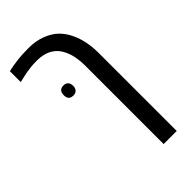

<svg xmlns="http://www.w3.org/2000/svg" viewBox="-266 -717 1034 1034"><g transform="rotate(-45 251.5 -200.0)"><path d="M325.7 240.2V-352.5Q325.7 -395 318.8 -428.5Q312 -461.9 296.9 -488.8Q289.6 -502.9 279.3 -514.4Q269 -525.9 256.8 -534.2Q219.7 -560.5 158.7 -560.5Q136.7 -560.5 116.7 -558.6Q96.7 -556.6 78.1 -553.2Q65.9 -551.3 48.1 -546.9Q30.3 -542.5 17.6 -540V-622.6Q31.2 -626 48.3 -629.2Q65.4 -632.3 85.9 -634.8Q107.4 -637.7 130.6 -638.9Q153.8 -640.1 178.7 -640.1Q230.5 -640.1 274.9 -623.3Q319.3 -606.4 346.7 -579.6Q360.8 -565.9 372.3 -549.6Q383.8 -533.2 392.6 -514.2Q409.2 -480 417.2 -439.5Q425.3 -398.9 425.3 -352.1V240.2ZM166.5 -288.1Q131.3 -288.1 131.3 -326.2Q131.3 -345.2 140.4 -355Q149.4 -364.7 166.5 -364.7Q184.1 -364.7 193.6 -354.7Q203.1 -344.7 203.1 -326.2Q203.1 -308.1 193.6 -298.1Q184.1 -288.1 166.5 -288.1Z"/></g></svg>

Font: Open Sans Medium
Style: Regular
Weight: 500
Designer: Monotype Design Team
Foundry: Monotype Imaging Inc.
Version: Version 3.000